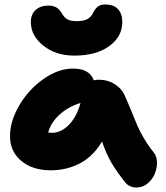

<svg xmlns="http://www.w3.org/2000/svg" viewBox="-20 -775 744 860"><path d="M312 -525.9Q230 -525.9 174.1 -570.6Q118.2 -615.2 118.2 -675.8Q118.2 -711.4 139.9 -730.7Q161.6 -750 196.8 -750Q238.3 -750 255.9 -716.8Q266.1 -698.7 280.3 -689.5Q294.4 -680.2 323.2 -680.2Q355 -680.2 371.3 -689.5Q387.7 -698.7 396 -715.8Q405.8 -735.4 417.7 -745.1Q429.7 -754.9 452.1 -754.9Q489.3 -754.9 508.5 -734.1Q527.8 -713.4 527.8 -675.8Q527.8 -611.3 469.5 -568.6Q411.1 -525.9 312 -525.9ZM207 -12.2Q126 -12.2 75.4 -54.2Q24.9 -96.2 24.9 -165Q24.9 -232.9 66.7 -303.7Q108.4 -374.5 174.8 -421.1Q241.2 -467.8 307.1 -467.8Q381.8 -467.8 399.9 -415Q410.2 -418 421.9 -418Q463.4 -418 495.1 -397.2Q526.9 -376.5 540 -344.2Q551.8 -318.4 568.4 -277.6Q585 -236.8 595 -212.9Q605 -189 624.5 -155.8Q644 -122.6 668.9 -91.8Q682.6 -75.2 683.1 -48.3Q683.6 -21.5 673.3 3.4Q663.1 28.3 641.1 46.6Q619.1 64.9 591.8 64.9Q559.6 64.9 541 42Q502.9 -5.4 479.2 -45.9Q455.6 -86.4 437 -141.1Q416 -105.5 388.7 -79.8Q361.3 -54.2 331.1 -39.8Q300.8 -25.4 270.3 -18.8Q239.7 -12.2 207 -12.2ZM213.9 -180.2Q252.9 -180.2 287.8 -215.1Q322.8 -250 340.8 -314Q285.2 -296.9 246.1 -261Q207 -225.1 195.8 -181.2Q201.7 -180.2 213.9 -180.2Z"/></svg>

Font: Shantell Sans Irregular Bouncy
Style: Regular
Weight: 800
Designer: Stephen Nixon, Anya Danilova, Shantell Martin
Foundry: Arrow Type
Version: Version 1.006;[9816181b4]